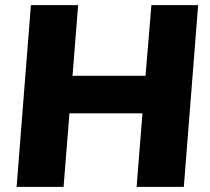

<svg xmlns="http://www.w3.org/2000/svg" viewBox="-20 -732 824 752"><path d="M756 -712 700 0H515L538 -288H252L229 0H45L101 -712H286L264 -435H550L573 -712Z"/></svg>

Font: Muli Black
Style: Italic
Weight: 900
Italic angle: -4.541°
Designer: Vernon Adams
Foundry: Vernon Adams
Version: Version 2.001